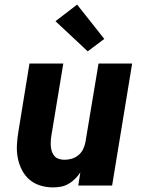

<svg xmlns="http://www.w3.org/2000/svg" viewBox="-20 -806 640 834"><path d="M210 8Q181 8 154 -0.5Q127 -9 107 -26.5Q87 -44 74.5 -69Q62 -94 57 -121Q52 -148 53.5 -177Q55 -206 60 -235L108 -530H255L203 -216Q201 -204 200.5 -192Q200 -180 201 -168.5Q202 -157 206 -146Q210 -135 217.5 -127Q225 -119 236.5 -115.5Q248 -112 260 -112Q276 -112 291.5 -116.5Q307 -121 320 -131.5Q333 -142 340.5 -157Q348 -172 351 -188L408 -530H554L467 0H320L329 -57Q319 -42 306 -29Q293 -16 277 -7Q261 2 244 5Q227 8 210 8ZM361 -583 221 -714 315 -786 433 -637Z"/></svg>

Font: Iosevka Curly HvExObl
Style: Regular
Weight: 900
Width: 7
Italic angle: -9°
Monospace: yes
Designer: Belleve Invis
Foundry: Belleve Invis
Version: Version 11.1.0; ttfautohint (v1.8.3)